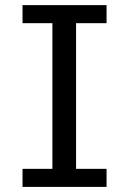

<svg xmlns="http://www.w3.org/2000/svg" viewBox="-20 -733 516 753"><path d="M397.9 -712.9V-642.1H278.3V-70.8H397.9V0H68.4V-70.8H185.5V-642.1H68.4V-712.9Z"/></svg>

Font: Andika Basic
Style: Regular
Weight: 400
Designer: Annie Olsen & Victor Gaultney
Foundry: SIL International
Version: Version 1.000